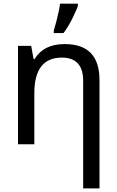

<svg xmlns="http://www.w3.org/2000/svg" viewBox="-20 -786 640 1046"><path d="M433.1 240.2V-345.2Q433.1 -472.2 316.9 -472.2Q167 -472.2 167 -277.8V0H78.1V-536.1H149.9L163.1 -463.9H168Q217.8 -545.9 332 -545.9Q522 -545.9 522 -350.1V240.2ZM272.9 -619.1 287.6 -671.4Q302.2 -727.1 307.1 -766.1H404.3V-755.9Q404.3 -748 380.1 -697.3Q356 -646.5 326.2 -606H272.9Z"/></svg>

Font: WenQuanYi Micro Hei Mono
Style: Regular
Weight: 400
Foundry: Ascender Corporation
Version: Version 0.2.0-beta